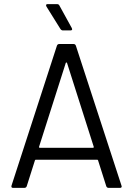

<svg xmlns="http://www.w3.org/2000/svg" viewBox="-20 -914 647 934"><path d="M497 -8 457 -134Q456 -137 453 -137H154Q151 -137 150 -134L110 -8Q107 0 98 0H44Q33 0 36 -11L257 -692Q260 -700 269 -700H337Q346 -700 349 -692L571 -11L572 -7Q572 0 563 0H509Q500 0 497 -8ZM174 -195H432Q434 -195 435.5 -196.5Q437 -198 436 -200L306 -608Q305 -610 303 -610Q301 -610 300 -608L170 -200Q169 -198 170.5 -196.5Q172 -195 174 -195ZM331 -772Q331 -766 322 -766H286Q279 -766 274 -773L206 -882Q204 -886 204 -888Q204 -894 212 -894H257Q266 -894 269 -887L329 -778Q331 -774 331 -772Z"/></svg>

Font: Barlow
Style: Regular
Weight: 400
Designer: Jeremy Tribby
Foundry: Tribby Type
Version: Version 1.408;December 10, 2018;FontCreator 11.5.0.2430 64-b